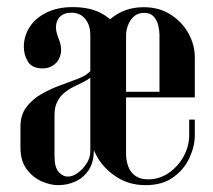

<svg xmlns="http://www.w3.org/2000/svg" viewBox="-20 -521 605 546"><path d="M47.8 -388.2Q48 -419.2 64.6 -444.6Q81.2 -470 112.5 -485.4Q143.8 -500.8 186.5 -500.8Q238.8 -500.8 272.1 -481Q305.5 -461.2 321.4 -430.8Q337.2 -400.2 337.2 -368V-108.2Q337.2 -108.2 321.8 -108.6Q306.2 -109 286.6 -109Q267 -109 251.9 -109.4Q236.8 -109.8 236.8 -109.8V-420.5Q236.8 -441.8 229.5 -456.2Q222.2 -470.8 210 -478.1Q197.8 -485.5 181.8 -484.8Q165 -484.8 153.9 -476.4Q142.8 -468 139.8 -452Q136.8 -436 145.8 -413.8Q157 -386.8 152.6 -367.2Q148.2 -347.8 134 -337.1Q119.8 -326.5 102 -326.5Q70.5 -326.5 59 -346.4Q47.5 -366.2 47.8 -388.2ZM236.8 -318.8 255.8 -315V-97.2L246.8 -92Q246.8 -59.8 232.4 -37.8Q218 -15.8 194.9 -5.1Q171.8 5.5 145.2 5.5Q123 5.5 98.2 -5.4Q73.5 -16.2 55.9 -39.8Q38.2 -63.2 38.2 -101.5V-157.8Q37.5 -192.8 54.6 -215.8Q71.8 -238.8 97.9 -253.6Q124 -268.5 152 -278.5Q180 -288.5 203.2 -297.6Q226.5 -306.8 236.8 -318.8ZM236.8 -300Q228 -293 215.8 -287.1Q203.5 -281.2 189.2 -274.1Q175 -267 162.8 -257Q150.5 -247 142.8 -231.6Q135 -216.2 135 -194V-77.2Q135 -45.2 146.8 -32Q158.5 -18.8 173.2 -18.8Q186.5 -18.8 201 -29.1Q215.5 -39.5 226.1 -55.9Q236.8 -72.2 236.8 -91ZM238 -360.5Q238 -391.2 256.5 -423.5Q275 -455.8 309.1 -478.1Q343.2 -500.5 389 -500.5Q432.8 -500.5 465.2 -479.6Q497.8 -458.8 515.9 -426.1Q534 -393.5 534 -358.2V-244H433.5V-421.8Q433.5 -434.2 430 -448.9Q426.5 -463.5 417 -474Q407.5 -484.5 389.8 -484.5Q372 -484.5 360.6 -474Q349.2 -463.5 343.9 -448.9Q338.5 -434.2 338.5 -421.8V-83.2Q338.5 -65 344.5 -48.2Q350.5 -31.5 364.5 -21.2Q378.5 -11 400.8 -11Q433.8 -11 460.2 -29.5Q486.8 -48 502.4 -76.8Q518 -105.5 518 -136.2V-180.8H534V-135.2Q534 -105.5 518.9 -72.4Q503.8 -39.2 472.8 -16.9Q441.8 5.5 394.2 5.5Q348.2 5.5 313 -16.8Q277.8 -39 257.9 -72.2Q238 -105.5 238 -140ZM280.8 -244V-260H529V-244Z"/></svg>

Font: Emberly Black
Style: Regular
Weight: 900
Designer: Rajesh Rajput
Foundry: Rajesh Rajput
Version: Version 1.000